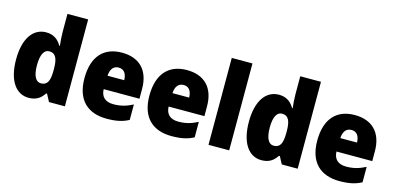

<svg xmlns="http://www.w3.org/2000/svg" viewBox="-70 -1186 3342 1622"><g transform="rotate(15 1601.5 -375.0)"><path d="M223 10C291 10 328 -19 358 -64H366L400 0H539V-760H358V-603C358 -566 362 -518 366 -482H361C332 -532 291 -563 226 -563C113 -563 38 -461 38 -277C38 -93 112 10 223 10ZM292 -135C249 -135 221 -179 221 -276C221 -370 249 -415 291 -415C349 -415 368 -370 368 -282V-261C367 -174 347 -135 292 -135Z M889 -563C734 -563 637 -467 637 -273C637 -81 741 10 906 10C990 10 1046 -3 1098 -31V-166C1040 -136 991 -123 929 -123C856 -123 820 -161 818 -225H1131V-310C1131 -476 1039 -563 889 -563ZM895 -434C940 -434 965 -400 966 -343H820C824 -408 854 -434 895 -434Z M1457 -563C1302 -563 1205 -467 1205 -273C1205 -81 1309 10 1474 10C1558 10 1614 -3 1666 -31V-166C1608 -136 1559 -123 1497 -123C1424 -123 1388 -161 1386 -225H1699V-310C1699 -476 1607 -563 1457 -563ZM1463 -434C1508 -434 1533 -400 1534 -343H1388C1392 -408 1422 -434 1463 -434Z M1976 0V-760H1795V0Z M2259 10C2327 10 2364 -19 2394 -64H2402L2436 0H2575V-760H2394V-603C2394 -566 2398 -518 2402 -482H2397C2368 -532 2327 -563 2262 -563C2149 -563 2074 -461 2074 -277C2074 -93 2148 10 2259 10ZM2328 -135C2285 -135 2257 -179 2257 -276C2257 -370 2285 -415 2327 -415C2385 -415 2404 -370 2404 -282V-261C2403 -174 2383 -135 2328 -135Z M2925 -563C2770 -563 2673 -467 2673 -273C2673 -81 2777 10 2942 10C3026 10 3082 -3 3134 -31V-166C3076 -136 3027 -123 2965 -123C2892 -123 2856 -161 2854 -225H3167V-310C3167 -476 3075 -563 2925 -563ZM2931 -434C2976 -434 3001 -400 3002 -343H2856C2860 -408 2890 -434 2931 -434Z"/></g></svg>

Font: Noto Sans Khmer SemiCondensed Black
Style: Regular
Weight: 900
Width: 4
Designer: Danh Hong and the Monotype Design Team
Foundry: Monotype Imaging Inc.
Version: Version 2.004